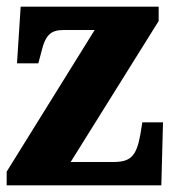

<svg xmlns="http://www.w3.org/2000/svg" viewBox="-20 -556 518 576"><path d="M0 0H464L469 -189H407L401 -152C389 -85 370 -70 319 -70H192L456 -493V-536H42L31 -366H95L104 -400C117 -455 135 -466 173 -466H264L0 -41Z"/></svg>

Font: Noto Serif Bengali Condensed Black
Style: Regular
Weight: 900
Width: 3
Designer: Juan Bruce, Universal Thirst, Indian Type Foundry and the Monotype Design Team.
Foundry: Monotype Imaging Inc.
Version: Version 2.003